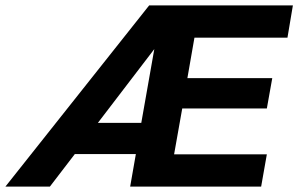

<svg xmlns="http://www.w3.org/2000/svg" viewBox="-48 -688 1100 708"><path d="M432 0 453 -120H228L136 0H-28L502 -668H1032L1012 -549H669L643 -400H956L936 -288H624L594 -119H936L915 0ZM521 -507 313 -235H473Z"/></svg>

Font: Celebes
Style: Bold Italic
Weight: 700
Italic angle: -10°
Designer: Anugrah Pasau
Foundry: Lafontype
Version: Version 1.000; ttfautohint (v1.8.4)